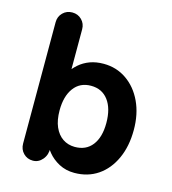

<svg xmlns="http://www.w3.org/2000/svg" viewBox="-111 -821 830 926"><g transform="rotate(15 304.5 -357.5)"><path d="M344.5 15Q302 15 268.1 -3Q234.2 -21 211.9 -48.5Q189.5 -76 179 -105.5L201.8 -104.2L202.5 -71.5Q204 -37 184.2 -13.6Q164.5 9.8 136.2 9.8Q108 9.8 89 -9.5Q70 -28.8 70 -58V-663.5Q70 -691.8 89 -710.9Q108 -730 136.2 -730Q164.5 -730 183.5 -710.9Q202.5 -691.8 202.5 -663.5V-425.5L181.2 -436.2Q200.5 -466.2 224.1 -486.9Q247.8 -507.5 278.2 -518.8Q308.8 -530 346.2 -530Q410.8 -530 461.1 -495.1Q511.5 -460.2 540.1 -399.4Q568.8 -338.5 568.8 -259Q568.8 -177.5 540.5 -115.5Q512.2 -53.5 461.9 -19.2Q411.5 15 344.5 15ZM313.8 -106.5Q370.2 -106.2 401.2 -146.1Q432.2 -186 432.2 -257Q432.2 -329.5 401.2 -370.6Q370.2 -411.8 315 -411.8Q259.8 -411.8 229.1 -370.1Q198.5 -328.5 198.5 -258.2Q198.5 -209.5 213.2 -175.8Q228 -142 254 -124.4Q280 -106.8 313.8 -106.5Z"/></g></svg>

Font: National Park
Style: Regular
Weight: 400
Designer: Andrea Herstowski, Ben Hoepner
Version: Version 1.009